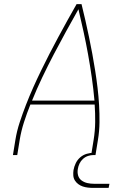

<svg xmlns="http://www.w3.org/2000/svg" viewBox="-20 -755 640 935"><path d="M43 0 55 -74Q62 -117 76 -159.5Q90 -202 106.5 -244.5Q123 -287 141.5 -328.5Q160 -370 180 -411Q200 -452 221 -493Q242 -534 264 -574.5Q286 -615 308 -655Q330 -695 353 -735H377Q387 -695 396 -655Q405 -615 413.5 -574.5Q422 -534 429.5 -493Q437 -452 443.5 -411Q450 -370 455 -328Q460 -286 462.5 -244Q465 -202 464.5 -159Q464 -116 457 -74L445 0H424L436 -74Q443 -117 443.5 -160.5Q444 -204 441 -246H128Q111 -204 97 -160.5Q83 -117 76 -74L64 0ZM440 -265Q435 -322 427 -378Q419 -434 409 -489.5Q399 -545 387 -600Q375 -655 362 -710Q331 -655 301 -600.5Q271 -546 242 -490.5Q213 -435 186 -378.5Q159 -322 136 -265ZM434 160Q421 160 408 158.5Q395 157 383 153Q371 149 361 141.5Q351 134 344.5 123.5Q338 113 337 100Q336 87 338 73Q341 56 349 39.5Q357 23 371 11Q385 -1 402.5 -6Q420 -11 438 -11L436 0Q422 0 408.5 4.5Q395 9 384 19Q373 29 367 42Q361 55 359 68Q356 85 360.5 100Q365 115 377.5 124Q390 133 405.5 136.5Q421 140 438 140H513L509 160Z"/></svg>

Font: Iosevka Curly ThExObl
Style: Regular
Weight: 100
Width: 7
Italic angle: -9°
Monospace: yes
Designer: Belleve Invis
Foundry: Belleve Invis
Version: Version 11.1.0; ttfautohint (v1.8.3)